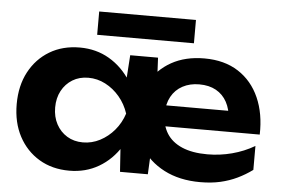

<svg xmlns="http://www.w3.org/2000/svg" viewBox="-53 -844 1368 935"><g transform="rotate(5 630.5 -376.5)"><path d="M957 16Q855 16 780 -23Q705 -62 663.5 -130Q622 -198 622 -285Q622 -375 659.5 -442.5Q697 -510 765 -548Q833 -586 926 -586Q1024 -586 1092 -542Q1160 -498 1194.5 -420Q1229 -342 1226 -240H724V-342H1123L1069 -301Q1066 -350 1047 -385Q1028 -420 994 -439Q960 -458 912 -458Q866 -458 830.5 -439Q795 -420 775.5 -384.5Q756 -349 756 -301Q756 -245 781 -205Q806 -165 856 -143.5Q906 -122 980 -122Q1041 -122 1100 -137.5Q1159 -153 1210 -183V-66Q1176 -41 1137.5 -22.5Q1099 -4 1055 6Q1011 16 957 16ZM564 0 550 -207 577 -285 550 -362 564 -570H700L714 -289L700 0ZM624 -285Q609 -194 567 -126.5Q525 -59 461 -21.5Q397 16 317 16Q233 16 169.5 -22Q106 -60 70 -127.5Q34 -195 34 -285Q34 -375 70 -442.5Q106 -510 169.5 -548Q233 -586 317 -586Q397 -586 461 -548.5Q525 -511 567.5 -444Q610 -377 624 -285ZM222 -285Q222 -239 241 -203.5Q260 -168 293.5 -147.5Q327 -127 371 -127Q415 -127 454.5 -147.5Q494 -168 524 -203.5Q554 -239 569 -285Q554 -331 524 -366.5Q494 -402 454.5 -422.5Q415 -443 371 -443Q327 -443 293.5 -422.5Q260 -402 241 -366.5Q222 -331 222 -285ZM395 -655V-769H868V-655Z"/></g></svg>

Font: Unbounded SemiBold
Style: Regular
Weight: 600
Designer: Luke Prowse, Jean-Baptiste Morizot, Fátima Lázaro, Florian Runge
Foundry: NaN
Version: Version 1.700